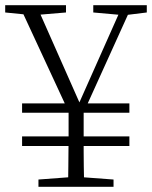

<svg xmlns="http://www.w3.org/2000/svg" viewBox="-25 -719 585 739"><path d="M285 -260 253 -259 49 -699H115L289 -306H273L278 -319L447 -699H484ZM95 -661 -5 -671V-699H229V-671L110 -661ZM257 -38H278L412 -28V0H123V-28ZM239 -189V-312H297V-189Q297 -161 297 -135.5Q297 -110 297.5 -78Q298 -46 299 0H237Q238 -46 238 -78Q238 -110 238.5 -135.5Q239 -161 239 -189ZM446 -661 334 -671V-699H540V-671L459 -661ZM60 -157V-194H473V-157ZM60 -285V-321H473V-285Z"/></svg>

Font: Noto Serif JP
Style: Regular
Weight: 200
Designer: Ryoko NISHIZUKA 西塚涼子 (kana & ideographs); Frank Grießhammer (Latin, Greek & Cyrillic); Wenlong ZHANG 张文龙 (bopomofo); San
Foundry: Adobe
Version: Version 2.001;hotconv 1.1.0;makeotfexe 2.6.0